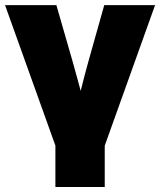

<svg xmlns="http://www.w3.org/2000/svg" viewBox="-22 -536 634 760"><path d="M197.3 204.1V40.5L-2 -515.6H201.2L264.2 -296.9Q272.9 -266.6 281 -236.6Q289.1 -206.5 297.4 -176.3Q304.7 -206.5 312.7 -236.6Q320.8 -266.6 329.1 -296.9L390.6 -515.6H591.8L392.6 40.5V204.1Z"/></svg>

Font: Inter Display Black
Style: Regular
Weight: 900
Designer: Rasmus Andersson
Foundry: rsms
Version: Version 4.000;git-a52131595